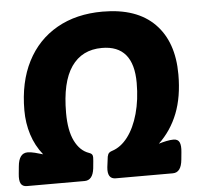

<svg xmlns="http://www.w3.org/2000/svg" viewBox="-54 -760 835 813"><g transform="rotate(-5 363.5 -354.0)"><path d="M28 0Q9 0 2 -13.5Q-5 -27 -2 -55L1 -86Q6 -142 43 -142Q56 -142 74 -137.5Q92 -133 108 -128Q76 -168 60.5 -217Q45 -266 45 -320Q45 -440 89.5 -527Q134 -614 216.5 -661Q299 -708 411 -708Q556 -708 632 -631Q708 -554 708 -415Q708 -320 680.5 -250Q653 -180 600 -130Q616 -135 633 -138.5Q650 -142 663 -142Q682 -142 688.5 -128Q695 -114 692 -86L689 -55Q684 0 648 0H405Q369 0 374 -50L378 -81Q379 -96 383 -104.5Q387 -113 400 -117Q438 -129 467 -167Q496 -205 512.5 -264Q529 -323 529 -395Q529 -555 395 -555Q310 -555 265 -490Q220 -425 220 -294Q220 -219 242 -174.5Q264 -130 302 -117Q314 -113 316.5 -105.5Q319 -98 317 -81L314 -50Q308 0 273 0Z"/></g></svg>

Font: Asap ExtraBold
Style: Italic
Weight: 800
Italic angle: -6°
Designer: Pablo Cosgaya
Foundry: Omnibus-Type
Version: Version 3.001; ttfautohint (v1.8.4.7-5d5b)